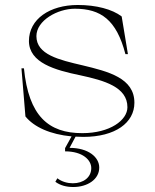

<svg xmlns="http://www.w3.org/2000/svg" viewBox="-20 -535 620 770"><path d="M314 14C443 14 519 -43 519 -123C519 -222 415 -248 311 -273C217 -295 126 -316 126 -390C126 -453 211 -500 280 -500C384 -500 447 -456 483 -318H493L468 -469C430 -498 366 -515 292 -515C180 -515 96 -459 96 -370C97 -283 200 -254 302 -233C399 -212 491 -186 491 -105C491 -53 421 -1 310 -1C174 -1 95 -70 76 -261H66L82 -68C117 -25 182 4 267 12L241 59V72C312 72 346 107 346 139C346 176 315 200 272 200C251 200 228 194 210 180L202 194C222 209 247 215 274 215C330 215 378 185 378 137C378 95 334 58 259 58L283 13Z"/></svg>

Font: Sprat Thin
Style: Regular
Weight: 100
Designer: Ethan Nakache
Foundry: Collletttivo
Version: Version 2.000;Glyphs 3.2 (3217)